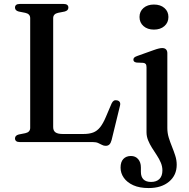

<svg xmlns="http://www.w3.org/2000/svg" viewBox="-20 -720 958 973"><path d="M307.5 -661.5 274.5 -655Q262.5 -652.5 256 -645.8Q249.5 -639 249.5 -628V-76Q249.5 -57.5 261.2 -49.2Q273 -41 297.5 -41H403Q432 -41 452 -48.5Q472 -56 487.2 -75Q502.5 -94 517 -128.5L545.5 -195.5Q550.5 -206 557 -209.8Q563.5 -213.5 573 -211.5Q583 -209.5 587 -202.5Q591 -195.5 588 -184L545.5 -10Q541.5 5 534.5 12Q527.5 19 515.5 19Q505.5 19 496.8 14.2Q488 9.5 477.5 4.8Q467 0 451 0H80.5Q68 0 62 -5Q56 -10 56 -18.5Q56 -33.5 75 -38.5L108 -45Q120 -47.5 126.5 -54.2Q133 -61 133 -72V-628Q133 -639 126.5 -645.8Q120 -652.5 108 -655L75 -661.5Q56 -666.5 56 -681.5Q56 -690.5 62 -695.2Q68 -700 80.5 -700H302Q314.5 -700 320.5 -695.2Q326.5 -690.5 326.5 -681.5Q326.5 -666.5 307.5 -661.5ZM828 -71Q828 -46 835.2 -22.5Q842.5 1 851.8 23.8Q861 46.5 868.2 69Q875.5 91.5 875.5 115Q875.5 168 836.8 200.5Q798 233 733.5 233Q687 233 655.5 218.8Q624 204.5 607.5 181Q591 157.5 591 129.5Q591 100.5 605.2 85.5Q619.5 70.5 643.5 70.5Q666.5 70.5 680.2 86.5Q694 102.5 694 128.5V151Q694 176 707 189Q720 202 745.5 202Q773 202 788 187Q803 172 803 143.5Q803 123.5 795 104.5Q787 85.5 774.8 67Q762.5 48.5 750.5 29.5Q738.5 10.5 730.5 -9.2Q722.5 -29 722.5 -50V-379Q722.5 -390.5 718.5 -395.5Q714.5 -400.5 706 -401.5L672 -403Q663.5 -404.5 659.8 -408Q656 -411.5 656 -417.5Q656 -424 660.2 -428.2Q664.5 -432.5 676 -436.5L758.5 -466Q775 -472 785 -474.2Q795 -476.5 802 -476.5Q815 -476.5 821.5 -469.5Q828 -462.5 828 -450.5ZM760 -570Q727.5 -570 707.2 -587.8Q687 -605.5 687 -634Q687 -662 707.2 -679.5Q727.5 -697 760 -697Q793 -697 813.2 -679.5Q833.5 -662 833.5 -634Q833.5 -605.5 813.2 -587.8Q793 -570 760 -570Z"/></svg>

Font: Fraunces 10pt
Style: Regular
Weight: 400
Version: Version 1.000;[b76b70a41]